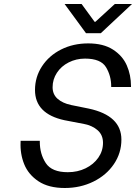

<svg xmlns="http://www.w3.org/2000/svg" viewBox="-20 -932 680 960"><path d="M83 -223V-228H179V-223Q179 -162 209 -116.5Q239 -71 319 -71Q368 -71 408 -90.5Q448 -110 471.5 -143.5Q495 -177 495 -218Q495 -257 468.5 -280.5Q442 -304 401 -312L302 -331Q155 -363 155 -482Q155 -547 190 -600.5Q225 -654 285.5 -684.5Q346 -715 421 -715Q497 -715 545 -684Q593 -653 614 -605Q635 -557 635 -501V-497H536V-500Q536 -553 510 -596Q484 -639 405 -639Q361 -639 323.5 -620Q286 -601 264.5 -568Q243 -535 243 -496Q243 -460 268 -438Q293 -416 335 -407L424 -389Q587 -354 587 -234Q587 -167 549.5 -111.5Q512 -56 447 -24Q382 8 304 8Q223 8 172.5 -25.5Q122 -59 101 -111Q80 -163 83 -223ZM388 -912 453 -823H457L554 -912H640L484 -766H410L303 -912Z"/></svg>

Font: Be Vietnam
Style: Italic
Weight: 400
Italic angle: -9.33299°
Designer: Gabriel Lam
Foundry: TypeRant
Version: Version 3.000